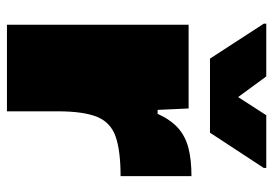

<svg xmlns="http://www.w3.org/2000/svg" viewBox="-134 -634 768 539"><g transform="rotate(90 249.5 -364.0)"><path d="M49 0V-510H284L288 -423H299Q316 -460 339 -480.5Q362 -501 395 -509.5Q428 -518 474 -518V-319Q404 -319 364 -305.5Q324 -292 308 -254Q292 -216 292 -142V0ZM144 -570 46 -721V-728H194L252 -649L303 -728H451V-721L352 -570Z"/></g></svg>

Font: Saira Expanded Black
Style: Regular
Weight: 900
Width: 7
Designer: Hector Gatti with collaboration of the Omnibus-Type team
Foundry: Omnibus-Type
Version: Version 1.101